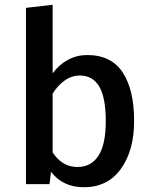

<svg xmlns="http://www.w3.org/2000/svg" viewBox="-20 -773 640 806"><path d="M346 -542Q447 -542 495 -469Q543 -396 543 -265Q543 -141 487.5 -64Q432 13 332 13Q244 13 194 -52L188 0H89V-740L201 -753V-465Q228 -502 265.5 -522Q303 -542 346 -542ZM424 -264Q424 -364 396.5 -410Q369 -456 315 -456Q281 -456 251.5 -435Q222 -414 201 -380V-133Q241 -72 305 -72Q363 -72 393.5 -119.5Q424 -167 424 -264Z"/></svg>

Font: Fira Mono Medium
Style: Regular
Weight: 500
Designer: Carrois Corporate & Edenspiekermann AG
Foundry: Carrois Corporate GbR & Edenspiekermann AG
Version: Version 3.206